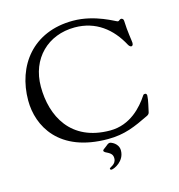

<svg xmlns="http://www.w3.org/2000/svg" viewBox="-129 -827 1065 1142"><g transform="rotate(-15 403.5 -256.5)"><path d="M398 79C398 99 450 95 450 139C450 180 408 184 408 194C408 196 411 201 417 201C432 201 500 172 500 105C500 60 454 44 448 44C435 44 427 55 418 61C407 69 398 75 398 79ZM44 -324C44 -167 142 20 444 20C548 20 615 -11 702 -53C710 -57 716 -62 718 -71C722 -92 736 -145 736 -169C736 -176 733 -183 727 -183C720 -183 716 -183 712 -176C672 -115 594 -26 470 -26C227 -26 138 -203 138 -384C138 -557 258 -673 423 -673C553 -673 645 -600 703 -491C707 -484 714 -477 720 -477C724 -477 732 -479 732 -495C732 -507 720 -569 718 -635C718 -646 709 -651 703 -651C695 -651 689 -641 682 -641C673 -641 561 -714 423 -714C175 -714 44 -537 44 -324Z"/></g></svg>

Font: OFL Sorts Mill Goudy
Style: Regular
Weight: 500
Version: Version 003.000